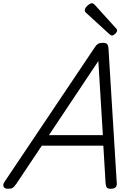

<svg xmlns="http://www.w3.org/2000/svg" viewBox="-74 -1155 845 1189"><path d="M-24 14Q-45 14 -51.5 1.5Q-58 -11 -46 -29L511 -859Q522 -877 533.5 -883.5Q545 -890 564 -890Q580 -890 588.5 -882.5Q597 -875 598 -851L649 -22Q651 -5 642 4.5Q633 14 612 14Q594 14 588 7Q582 0 580 -17L566 -253H185L28 -18Q14 2 5 8Q-4 14 -24 14ZM229 -318H563L535 -777ZM619 -935Q616 -935 612 -937.5Q608 -940 603 -944L462 -1073Q455 -1079 453 -1083Q451 -1087 451 -1093Q451 -1101 459 -1111Q467 -1121 477.5 -1128Q488 -1135 496 -1135Q501 -1135 504.5 -1132Q508 -1129 513 -1125L644 -980Q649 -975 650 -972Q651 -969 651 -966Q651 -957 639.5 -946Q628 -935 619 -935Z"/></svg>

Font: Playwrite DK Loopet Light
Style: Regular
Weight: 300
Version: Version 1.003